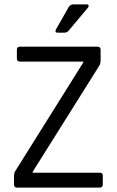

<svg xmlns="http://www.w3.org/2000/svg" viewBox="-20 -856 533 876"><path d="M315 -836H375Q382 -836 384 -832Q386 -828 382 -822L294 -717Q286 -707 275 -707H242Q229 -707 235 -721L293 -823Q300 -836 315 -836ZM44 -14V-50Q44 -68 50 -76L360 -571V-575H71Q57 -575 57 -589V-629Q57 -643 71 -643H425Q439 -643 439 -629V-581Q439 -565 431 -553L129 -72V-68H435Q449 -68 449 -55V-15Q449 0 435 0H58Q44 0 44 -14Z"/></svg>

Font: Rajdhani Medium
Style: Regular
Weight: 500
Designer: Satya Rajpurohit, Jyotish Sonowal
Foundry: Indian Type Foundry
Version: Version 1.201 February 1, 2022